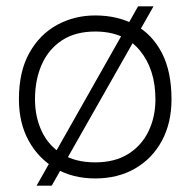

<svg xmlns="http://www.w3.org/2000/svg" viewBox="-20 -554 604 609"><path d="M282 12Q211 12 156.5 -19.5Q102 -51 71 -107.5Q40 -164 40 -239Q40 -327 73 -386Q106 -445 161 -475Q216 -505 282 -505Q354 -505 408.5 -475Q463 -445 493.5 -386Q524 -327 524 -239Q524 -164 493.5 -107.5Q463 -51 408.5 -19.5Q354 12 282 12ZM282 -39Q344 -39 386.5 -65.5Q429 -92 451 -137.5Q473 -183 473 -239Q473 -334 423.5 -394Q374 -454 282 -454Q219 -454 176.5 -426Q134 -398 112.5 -349.5Q91 -301 91 -239Q91 -183 112.5 -137.5Q134 -92 176.5 -65.5Q219 -39 282 -39ZM467 -534 144 35H96L418 -534Z"/></svg>

Font: Kulim Park ExtraLight
Style: Regular
Weight: 275
Designer: Noponies / Dale Sattler
Foundry: Noponies
Version: Version 1.000; ttfautohint (v1.8.3)